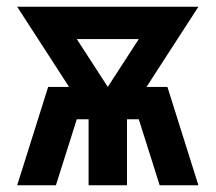

<svg xmlns="http://www.w3.org/2000/svg" viewBox="-20 -550 640 570"><path d="M31 0 123 -292H185L31 -530H569L415 -292H477L569 0H454L392 -196H357V0H243V-196H208L146 0ZM300 -292 392 -434H208Z"/></svg>

Font: Iosevka Curly XBdEx
Style: Regular
Weight: 800
Width: 7
Monospace: yes
Designer: Belleve Invis
Foundry: Belleve Invis
Version: Version 11.1.0; ttfautohint (v1.8.3)